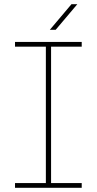

<svg xmlns="http://www.w3.org/2000/svg" viewBox="-20 -901 464 921"><path d="M52 0V-23H200V-677H52V-700H372V-677H225V-23H372V0ZM219 -758 323 -881H351L247 -758Z"/></svg>

Font: MuseoModerno SemiBold Thin
Style: Regular
Weight: 250
Version: Version 1.001